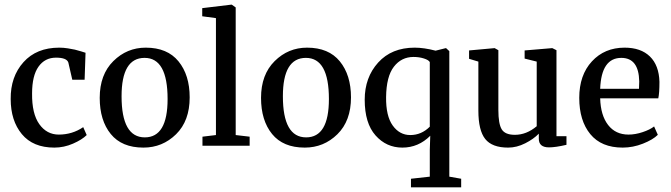

<svg xmlns="http://www.w3.org/2000/svg" viewBox="-20 -627 2886 826"><path d="M26 -201Q25 -297 81 -359.5Q137 -422 235 -422Q253 -422 272 -419Q291 -416 302 -413.5Q313 -411 329 -406Q345 -401 348 -400L344 -284H291L274 -358Q267 -379 221 -379Q173 -379 145.5 -340Q118 -301 118 -225Q117 -138 149 -93Q181 -48 233 -48Q291 -48 338 -80L353 -46Q333 -26 294 -9Q255 8 214 8Q122 8 74 -50Q26 -108 26 -201Z M603 -36Q701 -36 701 -201Q701 -378 602 -378Q503 -378 503 -213Q503 -36 603 -36ZM409 -206Q409 -306 467.5 -364Q526 -422 607 -422Q700 -422 748 -363Q796 -304 796 -208Q796 -107 737.5 -49.5Q679 8 597 8Q504 8 456.5 -50.5Q409 -109 409 -206Z M851 0V-39L909 -46V-549L850 -557V-592L975 -607H977L994 -595V-46L1054 -39V0Z M1297 -36Q1395 -36 1395 -201Q1395 -378 1296 -378Q1197 -378 1197 -213Q1197 -36 1297 -36ZM1103 -206Q1103 -306 1161.5 -364Q1220 -422 1301 -422Q1394 -422 1442 -363Q1490 -304 1490 -208Q1490 -107 1431.5 -49.5Q1373 8 1291 8Q1198 8 1150.5 -50.5Q1103 -109 1103 -206Z M1549 -198Q1549 -294 1607 -358Q1665 -422 1764 -422Q1804 -422 1854 -409L1898 -420H1899L1913 -407V133L1964 142V179H1748V142L1829 133V17L1831 -43Q1780 8 1711 8Q1642 8 1595.5 -44.5Q1549 -97 1549 -198ZM1745 -46Q1793 -46 1829 -82V-360Q1824 -369 1803.5 -375.5Q1783 -382 1759 -382Q1707 -382 1674.5 -340Q1642 -298 1641 -209Q1640 -128 1669.5 -87Q1699 -46 1745 -46Z M2342 7Q2298 7 2298 -30V-52Q2276 -29 2239.5 -10.5Q2203 8 2166 8Q2097 8 2067.5 -29Q2038 -66 2038 -151V-362L1998 -374V-410L2108 -420L2124 -411V-154Q2124 -94 2138.5 -70.5Q2153 -47 2195 -47Q2245 -47 2289 -84V-362L2237 -375V-410L2356 -420L2374 -411V-41H2417V-4Q2370 7 2342 7Z M2659 8Q2567 8 2519.5 -50Q2472 -108 2472 -206Q2472 -304 2526.5 -363Q2581 -422 2667 -422Q2737 -422 2776 -384Q2815 -346 2817 -275Q2817 -226 2812 -204H2562Q2564 -131 2596 -89.5Q2628 -48 2684 -48Q2713 -48 2744.5 -58.5Q2776 -69 2794 -83L2810 -47Q2789 -26 2746 -9Q2703 8 2659 8ZM2653 -378Q2567 -378 2562 -245H2729Q2729 -250 2729.5 -261Q2730 -272 2730 -277Q2728 -378 2653 -378Z"/></svg>

Font: Aikya Medium
Style: Regular
Weight: 500
Designer: Neelakash Kshetrimayum (Latin subset based on Merriweather by Eben Sorkin)
Foundry: Brand New Type
Version: Version 1.00 b005